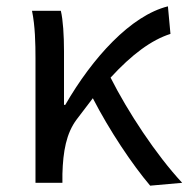

<svg xmlns="http://www.w3.org/2000/svg" viewBox="-20 -577 595 606"><path d="M454 9 555 0C472 -89 383 -225 329 -332C396 -405 458 -451 518 -470L510 -557C393 -528 272 -395 186 -246H182V-416C182 -464 179 -514 172 -543H81C91 -495 92 -438 92 -394V0H177V-28C179 -99 189 -156 222 -200L273 -267C325 -166 397 -58 454 9Z"/></svg>

Font: GenYoGothic2 TW R
Style: Regular
Weight: 400
Version: Version 2.100;PS 2.1;hotconv 16.6.51;makeotf.lib2.5.65220 DE